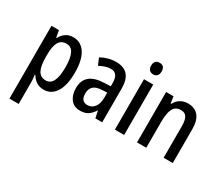

<svg xmlns="http://www.w3.org/2000/svg" viewBox="-157 -1143 2060 1781"><g transform="rotate(30 873.5 -252.5)"><path d="M299 -550Q381 -550 428 -479Q475 -408 475 -270Q475 -136 428.5 -63Q382 10 301 10Q256 10 222.5 -11.5Q189 -33 168 -70H162Q165 -48 166.5 -27.5Q168 -7 168 8V240H69V-540H149L162 -467H168Q213 -550 299 -550ZM274 -466Q219 -466 193.5 -422.5Q168 -379 168 -286V-266Q168 -168 193 -121Q218 -74 275 -74Q326 -74 350 -124Q374 -174 374 -270Q374 -366 350.5 -416Q327 -466 274 -466Z M757 -550Q843 -550 883.5 -502.5Q924 -455 924 -363V0H851L835 -74H832Q806 -32 773.5 -11Q741 10 690 10Q623 10 588.5 -36.5Q554 -83 554 -154Q554 -318 754 -326L826 -329V-361Q826 -418 806.5 -444Q787 -470 747 -470Q718 -470 689 -460.5Q660 -451 628 -434L597 -507Q632 -527 673 -538.5Q714 -550 757 -550ZM773 -259Q710 -256 682 -229.5Q654 -203 654 -154Q654 -109 672.5 -89Q691 -69 724 -69Q769 -69 798 -105.5Q827 -142 827 -210V-262Z M1111 -745Q1166 -745 1166 -683Q1166 -652 1151 -636.5Q1136 -621 1111 -621Q1085 -621 1069.5 -636.5Q1054 -652 1054 -683Q1054 -745 1111 -745ZM1159 -540V0H1060V-540Z M1527 -550Q1601 -550 1640.5 -503Q1680 -456 1680 -360V0H1582V-340Q1582 -401 1563.5 -432.5Q1545 -464 1503 -464Q1444 -464 1420 -418.5Q1396 -373 1396 -274V0H1297V-540H1376L1387 -468H1393Q1414 -509 1449.5 -529.5Q1485 -550 1527 -550Z"/></g></svg>

Font: Noto Sans Gurmukhi Condensed Medium
Style: Regular
Weight: 500
Width: 3
Designer: Jelle Bosma - Monotype Design Team
Foundry: Monotype Imaging Inc.
Version: Version 2.004; ttfautohint (v1.8.4.7-5d5b)